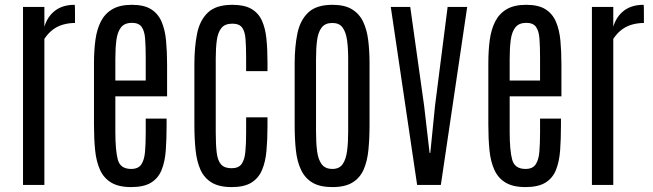

<svg xmlns="http://www.w3.org/2000/svg" viewBox="-20 -761 2686 790"><path d="M74.7 0V-732.4H162.6V-650.9Q175.3 -693.4 206.8 -717.3Q238.3 -741.2 287.1 -741.2Q288.1 -741.2 288.3 -730Q288.6 -718.8 288.6 -703.9Q288.6 -689 288.6 -677.7Q288.6 -666.5 288.6 -666.5Q265.1 -666.5 242.4 -660.6Q219.7 -654.8 199.7 -640.6Q179.7 -626.5 162.6 -601.1V0Z M519.5 8.8Q468.3 8.8 437.5 -9.8Q406.7 -28.3 391.4 -62.5Q376 -96.7 371.3 -143.8Q366.7 -190.9 366.7 -248V-501Q366.7 -552.7 372.6 -596.4Q378.4 -640.1 395 -672.6Q411.6 -705.1 442.4 -723.1Q473.1 -741.2 522.5 -741.2Q572.8 -741.2 601.8 -722.9Q630.9 -704.6 645 -671.4Q659.2 -638.2 663.3 -593.5Q667.5 -548.8 667.5 -495.6V-364.7H454.6V-218.3Q454.6 -142.1 464.8 -104Q475.1 -65.9 519.5 -65.9Q548.8 -65.9 561.3 -84.2Q573.7 -102.5 576.7 -136Q579.6 -169.4 579.6 -215.8V-272.9H665.5V-245.1Q665.5 -188.5 662.1 -142.1Q658.7 -95.7 645 -61.8Q631.3 -27.8 601.6 -9.5Q571.8 8.8 519.5 8.8ZM454.6 -429.7H579.6V-522.9Q579.6 -569.8 577.1 -601.8Q574.7 -633.8 562.7 -650.4Q550.8 -667 522.9 -667Q492.7 -667 478 -648.4Q463.4 -629.9 459 -596.7Q454.6 -563.5 454.6 -519Z M933.6 8.8Q881.8 8.8 851.1 -9.8Q820.3 -28.3 804.9 -62.5Q789.6 -96.7 784.7 -143.8Q779.8 -190.9 779.8 -248V-496.6Q779.8 -566.9 790.8 -622.1Q801.8 -677.2 835.2 -709.2Q868.7 -741.2 936.5 -741.2Q985.4 -741.2 1014.4 -724.4Q1043.5 -707.5 1057.6 -676.3Q1071.8 -645 1076.2 -601.8Q1080.6 -558.6 1080.6 -506.3V-468.3H992.7V-523.9Q992.7 -569.8 990.2 -600.8Q987.8 -631.8 976.1 -647.7Q964.4 -663.6 936 -663.6Q905.8 -663.6 891.4 -646.2Q877 -628.9 872.3 -596.7Q867.7 -564.5 867.7 -520.5V-216.8Q867.7 -166.5 871.6 -133.5Q875.5 -100.6 889.4 -84.7Q903.3 -68.8 932.6 -68.8Q961.4 -68.8 973.9 -85.9Q986.3 -103 989.5 -135.7Q992.7 -168.5 992.7 -214.4V-278.3H1080.6V-242.2Q1080.6 -186.5 1076.4 -140.6Q1072.3 -94.7 1058.1 -61.3Q1043.9 -27.8 1014.2 -9.5Q984.4 8.8 933.6 8.8Z M1347.7 8.8Q1296.4 8.8 1265.6 -9.5Q1234.9 -27.8 1218.8 -61.8Q1202.6 -95.7 1197.5 -142.3Q1192.4 -189 1192.4 -246.1V-499.5Q1192.4 -568.4 1203.6 -623Q1214.8 -677.7 1248.3 -709.5Q1281.7 -741.2 1347.7 -741.2Q1397.5 -741.2 1427.7 -723.1Q1458 -705.1 1473.9 -672.1Q1489.7 -639.2 1495.1 -595.2Q1500.5 -551.3 1500.5 -499.5V-246.1Q1500.5 -189.9 1495.8 -143.6Q1491.2 -97.2 1476.1 -63Q1460.9 -28.8 1430.2 -10Q1399.4 8.8 1347.7 8.8ZM1347.7 -65.9Q1376 -65.9 1389.6 -85.2Q1403.3 -104.5 1408 -139.2Q1412.6 -173.8 1412.6 -219.7V-518.1Q1412.6 -562.5 1408 -595.7Q1403.3 -628.9 1389.6 -647.7Q1376 -666.5 1347.7 -666.5Q1317.9 -666.5 1303.5 -647.7Q1289.1 -628.9 1284.7 -595.7Q1280.3 -562.5 1280.3 -518.1V-219.7Q1280.3 -173.8 1284.7 -139.2Q1289.1 -104.5 1303.7 -85.2Q1318.4 -65.9 1347.7 -65.9Z M1696.3 0 1587.9 -732.4H1668L1725.1 -325.7L1747.6 -131.8H1750.5L1770 -326.2L1821.8 -732.4H1902.3L1793.9 0Z M2142.1 8.8Q2090.8 8.8 2060.1 -9.8Q2029.3 -28.3 2013.9 -62.5Q1998.5 -96.7 1993.9 -143.8Q1989.3 -190.9 1989.3 -248V-501Q1989.3 -552.7 1995.1 -596.4Q2001 -640.1 2017.6 -672.6Q2034.2 -705.1 2064.9 -723.1Q2095.7 -741.2 2145 -741.2Q2195.3 -741.2 2224.4 -722.9Q2253.4 -704.6 2267.6 -671.4Q2281.7 -638.2 2285.9 -593.5Q2290 -548.8 2290 -495.6V-364.7H2077.1V-218.3Q2077.1 -142.1 2087.4 -104Q2097.7 -65.9 2142.1 -65.9Q2171.4 -65.9 2183.8 -84.2Q2196.3 -102.5 2199.2 -136Q2202.1 -169.4 2202.1 -215.8V-272.9H2288.1V-245.1Q2288.1 -188.5 2284.7 -142.1Q2281.2 -95.7 2267.6 -61.8Q2253.9 -27.8 2224.1 -9.5Q2194.3 8.8 2142.1 8.8ZM2077.1 -429.7H2202.1V-522.9Q2202.1 -569.8 2199.7 -601.8Q2197.3 -633.8 2185.3 -650.4Q2173.3 -667 2145.5 -667Q2115.2 -667 2100.6 -648.4Q2085.9 -629.9 2081.5 -596.7Q2077.1 -563.5 2077.1 -519Z M2415.5 0V-732.4H2503.4V-650.9Q2516.1 -693.4 2547.6 -717.3Q2579.1 -741.2 2627.9 -741.2Q2628.9 -741.2 2629.2 -730Q2629.4 -718.8 2629.4 -703.9Q2629.4 -689 2629.4 -677.7Q2629.4 -666.5 2629.4 -666.5Q2606 -666.5 2583.3 -660.6Q2560.5 -654.8 2540.5 -640.6Q2520.5 -626.5 2503.4 -601.1V0Z"/></svg>

Font: AntonioLight
Style: Regular
Weight: 300
Designer: Vernon Adams
Foundry: Vernon Adams
Version: Version 1.002